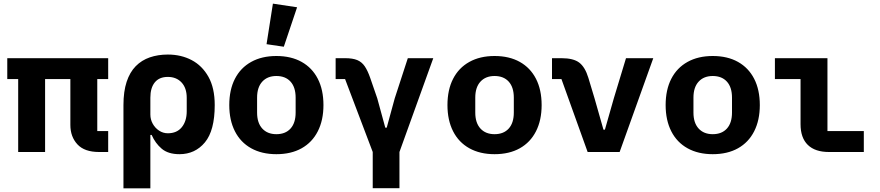

<svg xmlns="http://www.w3.org/2000/svg" viewBox="-20 -836 4840 1056"><path d="M80 -401H20V-516H575V-401H515V-115H575V0H525Q444.6 0 405.8 -42Q367 -84 367 -149V-401H228V0H80Z M659 -258Q659 -333 676.5 -386Q694 -439 726.5 -472Q759 -505 804 -520.5Q849 -536 903 -536Q976 -536 1034 -505.5Q1092 -475 1126.5 -413.5Q1161 -352 1161 -258Q1161 -118 1107 -53Q1053 12 967 12Q905 12 869.5 -18Q834 -48 814 -94H807V200H659ZM903 -103Q953 -103 980 -136.5Q1007 -170 1007 -224V-298Q1007 -352 978.5 -382.5Q950 -413 903 -413Q856 -413 831.5 -383Q807 -353 807 -299V-206Q807 -179 820 -155.5Q833 -132 855 -117.5Q877 -103 903 -103Z M1500 12Q1420 12 1361.5 -20.5Q1303 -53 1272 -114Q1241 -175 1241 -258Q1241 -342 1272 -402.5Q1303 -463 1361.5 -495.5Q1420 -528 1500 -528Q1581 -528 1639 -495.5Q1697 -463 1728 -402.5Q1759 -342 1759 -258Q1759 -175 1728 -114Q1697 -53 1639 -20.5Q1581 12 1500 12ZM1500 -98Q1550 -98 1578 -129Q1606 -160 1606 -217V-299Q1606 -356 1578 -387Q1550 -418 1500 -418Q1451 -418 1422.5 -387Q1394 -356 1394 -299V-217Q1394 -160 1422.5 -129Q1451 -98 1500 -98ZM1541 -579 1446 -593 1481 -816 1614 -796Z M2030 0 1878 -401H1826V-516H1878Q1920 -516 1945 -505.5Q1970 -495 1986 -471.5Q2002 -448 2016 -408L2055 -295L2099 -134H2107L2151 -295L2223 -516H2363L2177 0V199H2030Z M2700 12Q2620 12 2561.5 -20.5Q2503 -53 2472 -114Q2441 -175 2441 -258Q2441 -342 2472 -402.5Q2503 -463 2561.5 -495.5Q2620 -528 2700 -528Q2781 -528 2839 -495.5Q2897 -463 2928 -402.5Q2959 -342 2959 -258Q2959 -175 2928 -114Q2897 -53 2839 -20.5Q2781 12 2700 12ZM2700 -98Q2750 -98 2778 -129Q2806 -160 2806 -217V-299Q2806 -356 2778 -387Q2750 -418 2700 -418Q2651 -418 2622.5 -387Q2594 -356 2594 -299V-217Q2594 -160 2622.5 -129Q2651 -98 2700 -98Z M3212 0 3068 -401H3016V-516H3068Q3134 -516 3166 -491.5Q3198 -467 3216 -408L3250 -295L3299 -123H3307L3356 -295L3423 -516H3573L3388 0Z M3900 12Q3820 12 3761.5 -20.5Q3703 -53 3672 -114Q3641 -175 3641 -258Q3641 -342 3672 -402.5Q3703 -463 3761.5 -495.5Q3820 -528 3900 -528Q3981 -528 4039 -495.5Q4097 -463 4128 -402.5Q4159 -342 4159 -258Q4159 -175 4128 -114Q4097 -53 4039 -20.5Q3981 12 3900 12ZM3900 -98Q3950 -98 3978 -129Q4006 -160 4006 -217V-299Q4006 -356 3978 -387Q3950 -418 3900 -418Q3851 -418 3822.5 -387Q3794 -356 3794 -299V-217Q3794 -160 3822.5 -129Q3851 -98 3900 -98Z M4731 0H4539Q4463 0 4423 -39Q4383 -78 4383 -153V-401H4242V-516H4531V-115H4731Z"/></svg>

Font: Lilex
Style: Regular
Weight: 400
Monospace: yes
Designer: Mike Abbink, Paul van der Laan, Pieter van Rosmalen, Mikhael Khrustik
Foundry: Mikhael Khrustik
Version: Version 2.510